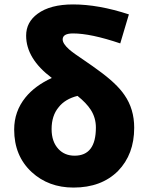

<svg xmlns="http://www.w3.org/2000/svg" viewBox="-20 -833 669 867"><path d="M312 14Q199 14 123 -56Q44 -129 44 -248Q44 -330 95 -393Q138 -446 214 -481Q98 -568 98 -672Q98 -733 150 -771Q207 -813 310 -813Q425 -813 562 -768L523 -637Q390 -682 310 -682Q263 -682 263 -655Q263 -636 292 -610Q310 -594 364 -558Q402 -532 422 -517Q507 -456 542 -404Q586 -341 586 -256Q586 -136 513 -61Q438 14 312 14ZM317 -130Q413 -130 413 -257Q413 -301 390 -337Q370 -368 330 -400Q274 -386 245 -349Q213 -311 213 -250Q213 -193 244 -160Q272 -130 317 -130Z"/></svg>

Font: GenSekiGothic TW H
Style: Regular
Weight: 900
Version: Version 1.501;PS 1;hotconv 16.6.51;makeotf.lib2.5.65220